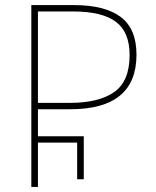

<svg xmlns="http://www.w3.org/2000/svg" viewBox="-20 -734 613 754"><path d="M103 -714H270Q392 -714 454 -667.5Q516 -621 516 -519Q516 -305 256 -305H129V-199H309V-30H283V-174H129V0H103ZM254 -330Q368 -330 428.5 -372.5Q489 -415 489 -518Q489 -608 435 -648.5Q381 -689 266 -689H129V-330Z"/></svg>

Font: Noto Sans Georgian Thin
Style: Regular
Weight: 250
Designer: Monotype Design team
Foundry: Monotype Imaging Inc.
Version: Version 1.000